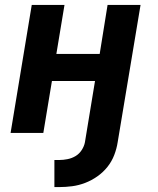

<svg xmlns="http://www.w3.org/2000/svg" viewBox="-20 -540 640 780"><path d="M221 220H201V110H221Q237 110 254.5 106.5Q272 103 287 94Q302 85 312 69.5Q322 54 325 38L366 -211H191L156 0H23L109 -520H242L209 -321H385L417 -520H551L458 38Q454 64 444 90Q434 116 416.5 138Q399 160 375.5 176.5Q352 193 326 203Q300 213 273.5 216.5Q247 220 221 220Z"/></svg>

Font: Iosevka SS04 XBd Ex
Style: Italic
Weight: 800
Width: 7
Italic angle: -9°
Monospace: yes
Designer: Belleve Invis
Foundry: Belleve Invis
Version: Version 19.0.0; ttfautohint (v1.8.4)